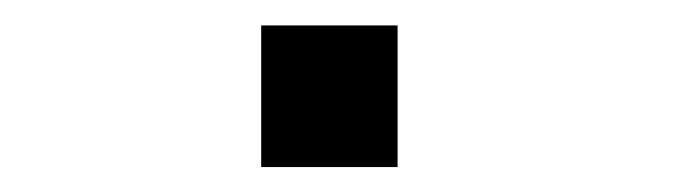

<svg xmlns="http://www.w3.org/2000/svg" viewBox="-20 -393 540 154"><path d="M189.5 -372.6H298.9V-259H189.5Z"/></svg>

Font: Trispace Thin
Style: Regular
Weight: 100
Designer: Tyler Finck
Foundry: Etcetera Type Company
Version: Version 1.210